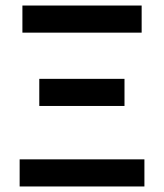

<svg xmlns="http://www.w3.org/2000/svg" viewBox="-20 -674 592 694"><path d="M51 0V-98H502V0ZM122 -291V-389H430V-291ZM61 -556V-654H492V-556Z"/></svg>

Font: Giro Sans Semibold
Style: Regular
Weight: 600
Designer: Paul D. Hunt
Foundry: Adobe Systems Incorporated
Version: Version 1.000;PS 1.0;hotconv 1.0.88;makeotf.lib2.5.647800